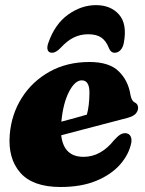

<svg xmlns="http://www.w3.org/2000/svg" viewBox="-20 -716 566 748"><path d="M491.5 -160Q482.5 -114.5 447.8 -75Q413 -35.5 354.8 -11.5Q296.5 12.5 216 12.5Q108 12.5 59.2 -43Q10.5 -98.5 18 -191.5Q24.5 -271 65 -335Q105.5 -399 173.2 -436.8Q241 -474.5 328.5 -474.5Q405.5 -474.5 442.5 -438.2Q479.5 -402 488 -347.5Q492.5 -323 504 -317.5Q518 -311 518 -296Q518 -284 509 -273.5Q500 -263 476 -256.5Q449.5 -249.5 405.2 -238Q361 -226.5 311.5 -213.5Q262 -200.5 218.5 -189Q228 -105 305.5 -105Q340 -105 369.8 -121.8Q399.5 -138.5 423.5 -169Q438.5 -185.5 448.8 -191.8Q459 -198 471 -197Q483 -195.5 488.5 -185.5Q494 -175.5 491.5 -160ZM298.5 -403Q272 -403 249 -358.8Q226 -314.5 219 -242Q245.5 -249 271.8 -256.2Q298 -263.5 318.5 -269.5Q328 -304 328.5 -353.5Q329 -403 298.5 -403ZM323.5 -582.5Q293.5 -582.5 268 -570.2Q242.5 -558 217 -530.5Q198.5 -510.5 183 -510.5Q169.5 -510.5 165.8 -521.2Q162 -532 168.5 -549.5Q194 -622.5 245.5 -659.2Q297 -696 354 -696Q411.5 -696 443.8 -659.2Q476 -622.5 462.5 -549.5Q459.5 -532 449.8 -521.2Q440 -510.5 426.5 -510.5Q411 -510.5 403.5 -530.5Q393 -557 374.5 -569.8Q356 -582.5 323.5 -582.5Z"/></svg>

Font: Fraunces 72pt S050 Black
Style: Italic
Weight: 900
Italic angle: -16°
Version: Version 1.000; ttfautohint (v1.8.3)